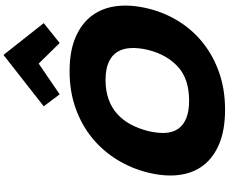

<svg xmlns="http://www.w3.org/2000/svg" viewBox="-118 -1094 1222 1025"><g transform="rotate(-90 492.5 -581.0)"><path d="M882 -958 776 -873 666 -985 502 -873 438 -958 711 -1172H713ZM960 -401Q938 -311 890.5 -235.5Q843 -160 773.5 -105.5Q704 -51 615 -20.5Q526 10 420 10Q313 10 239 -20.5Q165 -51 123 -105.5Q81 -160 71.5 -235.5Q62 -311 84 -401Q106 -490 153 -566.5Q200 -643 269 -699.5Q338 -756 428 -788Q518 -820 625 -820Q733 -820 807 -788Q881 -756 922.5 -700Q964 -644 973 -567.5Q982 -491 960 -401ZM739 -401Q751 -451 749 -493Q747 -535 728.5 -565Q710 -595 673 -611.5Q636 -628 578 -628Q521 -628 476 -612Q431 -596 397.5 -566Q364 -536 341.5 -494Q319 -452 306 -401Q294 -351 296 -310.5Q298 -270 317 -241.5Q336 -213 373.5 -197.5Q411 -182 468 -182Q584 -182 649 -241.5Q714 -301 739 -401Z"/></g></svg>

Font: TypoPRO Sinkin Sans
Style: 900 X Black Italic
Weight: 950
Italic angle: -112°
Designer: Keith Bates
Foundry: K-Type
Version: Sinkin Sans (version 1.0)  by Keith Bates   •   © 2014   www